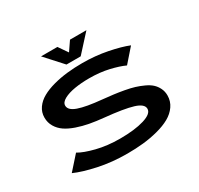

<svg xmlns="http://www.w3.org/2000/svg" viewBox="-183 -1123 1416 1363"><g transform="rotate(-30 525.0 -442.0)"><path d="M676.5 -893.5 548.5 -753H432L304.5 -893.5H438.5L490.5 -818.5L542 -893.5ZM491 11Q366 11 255.8 -12.8Q145.5 -36.5 79 -66.5L178 -177.5Q223 -150.5 309.5 -128.8Q396 -107 499.5 -107Q620 -107 696.5 -130.2Q773 -153.5 773 -194Q773 -233.5 701.2 -255.5Q629.5 -277.5 475.5 -292.5Q413.5 -298.5 362.2 -308Q311 -317.5 262.5 -334.2Q214 -351 181 -373.5Q148 -396 128 -429.5Q108 -463 108 -504.5Q108 -548 132.5 -582.8Q157 -617.5 197.8 -640.2Q238.5 -663 294.2 -678Q350 -693 409.2 -699.5Q468.5 -706 533 -706Q639.5 -706 737.8 -686.5Q836 -667 897 -642L801 -532.5Q753.5 -554.5 681.2 -571.2Q609 -588 521.5 -588Q457.5 -588 403.2 -579Q349 -570 313.5 -550.8Q278 -531.5 278 -504.5Q278 -466.5 339.8 -444.8Q401.5 -423 529.5 -411Q579 -406 615 -401.5Q651 -397 697 -388.8Q743 -380.5 775.5 -370.5Q808 -360.5 841.8 -345Q875.5 -329.5 896.2 -310.5Q917 -291.5 930.2 -264.5Q943.5 -237.5 943.5 -205.5Q943.5 -157.5 917.2 -119.8Q891 -82 847.8 -57.8Q804.5 -33.5 744.8 -17.8Q685 -2 622.5 4.5Q560 11 491 11Z"/></g></svg>

Font: League Mono Extended SemiBold
Style: Regular
Weight: 600
Width: 9
Designer: Tyler Finck
Foundry: The League of Moveable Type / Tyler Finck
Version: Version 2.210